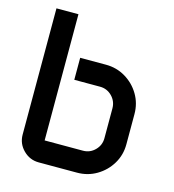

<svg xmlns="http://www.w3.org/2000/svg" viewBox="-104 -781 786 869"><g transform="rotate(15 288.5 -347.0)"><path d="M53.7 -694.3H156.7V-103H335.9Q369.1 -103 392.3 -126.5Q415.5 -149.9 415.5 -182.6V-322.3Q415.5 -355.5 392.3 -379.2Q369.1 -402.8 335.9 -402.8H215.3V-505.9H335.9Q386.2 -505.9 427.7 -481.2Q469.2 -456.5 493.9 -415Q518.6 -373.5 518.6 -323.2V-181.6Q518.6 -131.8 493.9 -90.6Q469.2 -49.3 427.7 -24.7Q386.2 0 335.9 0H156.7Q114.3 0 84 -30.3Q53.7 -60.5 53.7 -103Z"/></g></svg>

Font: Anta
Style: Regular
Weight: 400
Designer: Sergej Lebedev
Foundry: Sergej Lebedev
Version: Version 1.000; ttfautohint (v1.8.4.7-5d5b)